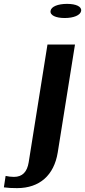

<svg xmlns="http://www.w3.org/2000/svg" viewBox="-99 -758 439 991"><path d="M-70 150 -79 209C-58 212 -37 213 -11 213C106 213 180 146 199 29L288 -528H146L49 80C41 129 17 155 -27 155C-43 155 -56 153 -70 150ZM162 -702C158 -679 189 -665 235 -665C281 -665 316 -679 320 -702C323 -724 294 -738 247 -738C200 -738 165 -724 162 -702Z"/></svg>

Font: Aerodynamic
Style: Obl
Weight: 500
Designer: Google
Version: Version 2.000980; 2014